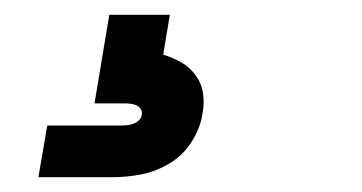

<svg xmlns="http://www.w3.org/2000/svg" viewBox="-20 -20 490 260"><path d="M32 220 44 150H144Q148 150 152.5 149.5Q157 149 161 147.5Q165 146 168.5 142.5Q172 139 172 135Q173 131 170.5 127.5Q168 124 164.5 122.5Q161 121 157 120.5Q153 120 149 120H108L128 0H210L201 54Q214 58 225.5 64.5Q237 71 245 82Q253 93 255 107Q257 121 254 135Q251 154 239.5 172Q228 190 210 201Q192 212 172 216Q152 220 132 220Z"/></svg>

Font: Iosevka Etoile SmBdObl
Style: Regular
Weight: 600
Italic angle: -9°
Designer: Belleve Invis
Foundry: Belleve Invis
Version: Version 15.5.2; ttfautohint (v1.8.4)